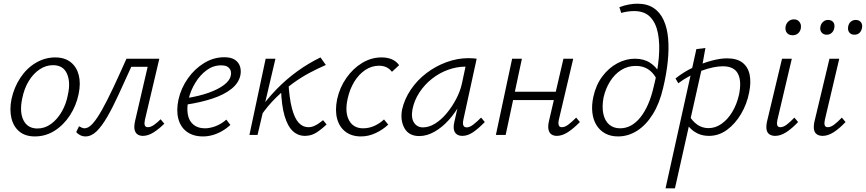

<svg xmlns="http://www.w3.org/2000/svg" viewBox="-20 -731 4690 1040"><path d="M169 8Q117 8 85 -18.5Q53 -45 42 -90.5Q31 -136 42 -193Q56 -258 90.5 -310Q125 -362 174.5 -391Q224 -420 279 -420Q330 -420 362.5 -394.5Q395 -369 406.5 -324.5Q418 -280 406 -222Q393 -159 359 -106.5Q325 -54 276 -23Q227 8 169 8ZM183 -35Q223 -35 257 -60Q291 -85 315 -127Q339 -169 348 -219Q363 -287 342.5 -332.5Q322 -378 267 -378Q229 -378 195 -355.5Q161 -333 136 -292.5Q111 -252 100 -196Q85 -123 107.5 -79Q130 -35 183 -35Z M443 8Q427 8 413 0.5Q399 -7 393 -16L408 -47Q415 -43 423 -39.5Q431 -36 438 -36Q459 -36 482 -61.5Q505 -87 532.5 -136Q560 -185 593 -255Q626 -325 665 -413H812L803 -369H691Q654 -288 622.5 -219Q591 -150 561.5 -99Q532 -48 503.5 -20Q475 8 443 8ZM754 5Q737 5 725 -3Q713 -11 709 -28.5Q705 -46 712 -77L790 -413H843L765 -82Q761 -64 764 -53Q767 -42 781 -42Q797 -42 815 -55Q833 -68 850 -85L870 -61Q842 -33 812 -14Q782 5 754 5Z M1079 8Q1027 8 992.5 -17Q958 -42 946 -87.5Q934 -133 947 -193Q961 -254 997.5 -306Q1034 -358 1085.5 -389.5Q1137 -421 1195 -421Q1233 -421 1253.5 -406.5Q1274 -392 1280.5 -369.5Q1287 -347 1282 -323Q1273 -281 1233.5 -249.5Q1194 -218 1130.5 -197Q1067 -176 987 -164L988 -199Q1058 -210 1110 -228.5Q1162 -247 1193.5 -271Q1225 -295 1230 -321Q1233 -331 1230.5 -344Q1228 -357 1216 -367Q1204 -377 1177 -377Q1135 -377 1099.5 -351Q1064 -325 1038.5 -283.5Q1013 -242 1002 -196Q991 -149 997 -113Q1003 -77 1027 -56.5Q1051 -36 1090 -36Q1116 -36 1146.5 -47Q1177 -58 1206 -83L1228 -54Q1206 -34 1181 -20Q1156 -6 1130.5 1Q1105 8 1079 8Z M1395 -107 1373 -120Q1423 -191 1477.5 -247Q1532 -303 1592 -346Q1652 -389 1716 -420L1745 -379Q1701 -360 1655 -335.5Q1609 -311 1563.5 -277.5Q1518 -244 1475 -202Q1432 -160 1395 -107ZM1331 0 1419 -413H1472L1375 0ZM1632 5Q1594 5 1566 -21Q1538 -47 1521.5 -103Q1505 -159 1502 -250L1542 -288Q1547 -198 1561.5 -143.5Q1576 -89 1598.5 -65.5Q1621 -42 1650 -42Q1667 -42 1682.5 -49Q1698 -56 1710 -65Q1722 -74 1730 -80L1749 -57Q1722 -31 1694 -13Q1666 5 1632 5Z M1935 8Q1885 8 1851.5 -17.5Q1818 -43 1806 -88Q1794 -133 1806 -193Q1820 -257 1856 -308.5Q1892 -360 1941.5 -390Q1991 -420 2047 -420Q2078 -420 2102 -410Q2126 -400 2142 -378L2103 -342Q2091 -358 2073.5 -366.5Q2056 -375 2033 -375Q1993 -375 1958 -351.5Q1923 -328 1898.5 -287.5Q1874 -247 1863 -196Q1847 -123 1870.5 -79.5Q1894 -36 1947 -36Q1979 -36 2008.5 -49.5Q2038 -63 2060 -84L2083 -56Q2053 -28 2014.5 -10Q1976 8 1935 8Z M2251 6Q2195 6 2171 -36.5Q2147 -79 2158 -138Q2171 -195 2205.5 -246Q2240 -297 2290 -335Q2340 -373 2399 -394.5Q2458 -416 2518 -416Q2532 -416 2543 -415Q2554 -414 2562 -413L2490 -83Q2481 -41 2508 -41Q2524 -41 2543.5 -56Q2563 -71 2586 -94L2606 -70Q2571 -34 2542 -14.5Q2513 5 2485 5Q2467 5 2455 -3Q2443 -11 2439 -27.5Q2435 -44 2441 -70L2480 -243L2514 -277Q2501 -222 2474 -171.5Q2447 -121 2411 -81Q2375 -41 2333.5 -17.5Q2292 6 2251 6ZM2271 -41Q2304 -41 2337.5 -62Q2371 -83 2400 -118Q2429 -153 2451 -195Q2473 -237 2482 -278L2506 -391L2534 -368Q2528 -369 2519 -369.5Q2510 -370 2502 -370Q2454 -370 2407 -353Q2360 -336 2320 -304.5Q2280 -273 2252 -230.5Q2224 -188 2214 -138Q2206 -91 2223 -66Q2240 -41 2271 -41Z M2996 5Q2979 5 2967 -3Q2955 -11 2951 -29.5Q2947 -48 2954 -77L3032 -413H3085L3007 -82Q3003 -64 3006.5 -53Q3010 -42 3023 -42Q3040 -42 3058.5 -56Q3077 -70 3101 -94L3121 -70Q3087 -35 3056 -15Q3025 5 2996 5ZM2666 0 2754 -413H2807L2719 0ZM2730 -189 2740 -234H3021L3011 -189Z M3328 8Q3288 8 3258.5 -8Q3229 -24 3211 -53Q3193 -82 3188.5 -121.5Q3184 -161 3194 -207Q3208 -271 3242.5 -317Q3277 -363 3323.5 -388Q3370 -413 3419 -413Q3467 -413 3500.5 -391.5Q3534 -370 3553 -335L3533 -310Q3515 -341 3488 -357.5Q3461 -374 3424 -374Q3380 -374 3344.5 -351.5Q3309 -329 3284.5 -290Q3260 -251 3249 -202Q3240 -152 3248 -114.5Q3256 -77 3279.5 -56.5Q3303 -36 3339 -36Q3401 -36 3448.5 -95Q3496 -154 3520 -258Q3542 -343 3548.5 -418Q3555 -493 3544 -550Q3533 -607 3502 -639Q3471 -671 3415 -671Q3398 -671 3380 -668.5Q3362 -666 3345 -661L3335 -692Q3361 -702 3386 -706.5Q3411 -711 3432 -711Q3485 -711 3520 -688Q3555 -665 3574.5 -622.5Q3594 -580 3599 -523Q3604 -466 3597 -398Q3590 -330 3572 -255Q3553 -172 3516.5 -113Q3480 -54 3431.5 -23Q3383 8 3328 8Z M3585 289 3752 -465 3801 -471 3779 -349 3636 289ZM3820 5Q3787 5 3761 -7Q3735 -19 3717 -38.5Q3699 -58 3689 -82L3713 -106Q3729 -76 3756 -56.5Q3783 -37 3818 -37Q3855 -37 3888 -60Q3921 -83 3946 -124Q3971 -165 3983 -218Q3998 -292 3977 -332Q3956 -372 3895 -372Q3872 -372 3842.5 -366Q3813 -360 3780.5 -348Q3748 -336 3715.5 -319Q3683 -302 3654 -280L3639 -306Q3684 -342 3734.5 -365.5Q3785 -389 3833 -402Q3881 -415 3918 -415Q3972 -415 4002 -391.5Q4032 -368 4040.5 -326.5Q4049 -285 4038 -231Q4026 -168 3994.5 -114.5Q3963 -61 3918.5 -28Q3874 5 3820 5Z M4179 5Q4161 5 4148.5 -3Q4136 -11 4132.5 -27.5Q4129 -44 4134 -70L4216 -413H4269L4191 -82Q4187 -64 4190 -53Q4193 -42 4207 -42Q4223 -42 4241.5 -56Q4260 -70 4283 -94L4303 -70Q4270 -35 4239 -15Q4208 5 4179 5ZM4273 -540Q4260 -540 4250.5 -546Q4241 -552 4237 -562.5Q4233 -573 4235 -586Q4238 -603 4250 -614.5Q4262 -626 4280 -626Q4294 -626 4303 -619.5Q4312 -613 4316 -602.5Q4320 -592 4318 -578Q4315 -561 4303 -550.5Q4291 -540 4273 -540Z M4436 5Q4418 5 4405.5 -3Q4393 -11 4389.5 -27.5Q4386 -44 4391 -70L4473 -413H4526L4448 -82Q4444 -64 4447 -53Q4450 -42 4464 -42Q4480 -42 4498.5 -56Q4517 -70 4540 -94L4560 -70Q4527 -35 4496 -15Q4465 5 4436 5ZM4458 -543Q4440 -543 4430 -555.5Q4420 -568 4424 -586Q4426 -601 4437.5 -612Q4449 -623 4465 -623Q4484 -623 4493.5 -611Q4503 -599 4499 -579Q4496 -563 4485 -553Q4474 -543 4458 -543ZM4608 -543Q4590 -543 4580.5 -555Q4571 -567 4574 -586Q4577 -604 4588.5 -613.5Q4600 -623 4615 -623Q4634 -623 4643.5 -610.5Q4653 -598 4649 -579Q4646 -563 4635.5 -553Q4625 -543 4608 -543Z"/></svg>

Font: Ysabeau Infant Light
Style: Italic
Weight: 300
Italic angle: -12°
Designer: Christian Thalmann (Catharsis Fonts)
Version: Version 2.001;gftools[0.9.30]; featfreeze: ss01,ss02,lnum